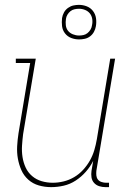

<svg xmlns="http://www.w3.org/2000/svg" viewBox="-20 -761 540 789"><path d="M190 8Q164 8 139.5 1Q115 -6 96.5 -22.5Q78 -39 68 -61.5Q58 -84 53.5 -109Q49 -134 50.5 -160.5Q52 -187 56 -213L104 -502H45V-520H127L75 -210Q72 -186 70.5 -162.5Q69 -139 72.5 -116Q76 -93 85.5 -72.5Q95 -52 112 -37.5Q129 -23 151 -16.5Q173 -10 197 -10Q219 -10 241.5 -15.5Q264 -21 284.5 -33Q305 -45 321.5 -63Q338 -81 349.5 -101.5Q361 -122 367.5 -144Q374 -166 378 -189L433 -520H453L376 -59Q375 -49 376 -39.5Q377 -30 382.5 -23Q388 -16 397.5 -13Q407 -10 416 -10H428V8H413Q400 8 387.5 4Q375 0 366.5 -9.5Q358 -19 356 -32Q354 -45 356 -59L363 -100Q351 -76 332.5 -55Q314 -34 291 -19Q268 -4 242 2Q216 8 190 8ZM305 -599Q288 -599 272.5 -605Q257 -611 247 -624Q237 -637 235 -653.5Q233 -670 235 -687Q237 -699 243 -710Q249 -721 259.5 -728.5Q270 -736 281.5 -738.5Q293 -741 304 -741Q321 -741 336.5 -735Q352 -729 362 -716Q372 -703 374.5 -686.5Q377 -670 374 -653Q372 -641 366 -630Q360 -619 350 -611.5Q340 -604 328 -601.5Q316 -599 305 -599ZM305 -615Q314 -615 323 -617Q332 -619 339.5 -625Q347 -631 352 -639.5Q357 -648 358 -657Q361 -670 359 -683Q357 -696 349.5 -705.5Q342 -715 330 -720Q318 -725 305 -725Q296 -725 286.5 -723Q277 -721 269.5 -715Q262 -709 257 -700.5Q252 -692 251 -683Q249 -670 250.5 -657Q252 -644 259.5 -634.5Q267 -625 279.5 -620Q292 -615 305 -615Z"/></svg>

Font: Iosevka Curly Slab Thin
Style: Italic
Weight: 100
Italic angle: -9°
Monospace: yes
Designer: Belleve Invis
Foundry: Belleve Invis
Version: Version 22.1.2; ttfautohint (v1.8.4)